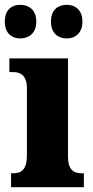

<svg xmlns="http://www.w3.org/2000/svg" viewBox="-35 -779 387 799"><path d="M244 -619C274 -619 308 -638 308 -689C308 -741 274 -759 244 -759C209 -759 177 -741 177 -689C177 -638 209 -619 244 -619ZM49 -619C82 -619 116 -638 116 -689C116 -741 82 -759 49 -759C17 -759 -15 -741 -15 -689C-15 -638 17 -619 49 -619ZM11 0H314V-58H304C271 -58 248 -73 248 -128V-536H4V-479H21C52 -479 77 -463 77 -412V-131C77 -74 54 -58 21 -58H11Z"/></svg>

Font: Noto Serif Georgian Condensed Black
Style: Regular
Weight: 900
Width: 3
Designer: Monotype Design Team, Akaki Razmadze
Foundry: Google LLC
Version: Version 2.003